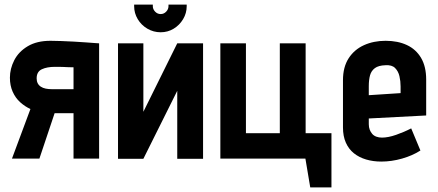

<svg xmlns="http://www.w3.org/2000/svg" viewBox="-20 -688 1901 833"><path d="M199 -511Q140 -511 100.5 -487.5Q61 -464 42 -427Q23 -390 23 -351Q23 -317 35 -290Q47 -263 67.5 -244.5Q88 -226 112 -215L32 0H151L217 -197Q222 -197 226 -197Q230 -197 234.5 -197Q239 -197 243 -197H299V0H410V-500Q410 -500 394.5 -501Q379 -502 354 -504Q329 -506 300 -507.5Q271 -509 244.5 -510Q218 -511 199 -511ZM206 -301Q191 -301 178.5 -303.5Q166 -306 157 -312Q148 -318 143.5 -327Q139 -336 139 -348Q139 -377 161.5 -387.5Q184 -398 218 -398Q225 -398 234.5 -398Q244 -398 254.5 -397.5Q265 -397 276.5 -396.5Q288 -396 299 -396V-301Z M790 -668H711V-661Q711 -648 701 -637.5Q691 -627 677 -627Q663 -627 653 -637.5Q643 -648 643 -661V-668H562V-661Q562 -631 577.5 -605Q593 -579 619.5 -563.5Q646 -548 677 -548Q708 -548 733.5 -563.5Q759 -579 774.5 -605Q790 -631 790 -661ZM602 -500H492V1H602L749 -294V1H861V-500H749L602 -203Z M1306 -500H1194V-110H1047V-500H936V0H1305L1326 125H1418V-110H1306Z M1580 -149V-174L1829 -187V-343Q1829 -399 1807 -436.5Q1785 -474 1745.5 -492.5Q1706 -511 1653 -511Q1601 -511 1559 -492Q1517 -473 1492.5 -435Q1468 -397 1468 -340V-135Q1468 -97 1480.5 -69Q1493 -41 1515.5 -23Q1538 -5 1568.5 4Q1599 13 1634 13Q1679 13 1724.5 0Q1770 -13 1804 -35L1764 -131Q1733 -115 1698.5 -103Q1664 -91 1637 -91Q1624 -91 1613 -95Q1602 -99 1595 -107Q1588 -115 1584 -125.5Q1580 -136 1580 -149ZM1718 -313V-284L1580 -275V-314Q1580 -342 1585.5 -361.5Q1591 -381 1606.5 -392.5Q1622 -404 1652 -405Q1680 -407 1694 -393Q1708 -379 1713 -357.5Q1718 -336 1718 -313Z"/></svg>

Font: Advent Pro
Style: Bold
Weight: 700
Designer: VivaRado, Andreas Kalpakidis
Foundry: VivaRado, Andreas Kalpakidis
Version: Version 3.000